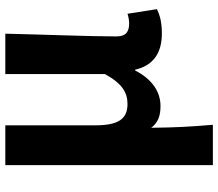

<svg xmlns="http://www.w3.org/2000/svg" viewBox="-68 -532 801 704"><g transform="rotate(-90 332.0 -179.5)"><path d="M79 201H227C220 120 217 66 216 -25C237 3 265 9 296 9C349 9 395 -23 426 -84H429C444 -19 488 14 562 14C605 14 630 6 651 -4L634 -112C622 -108 609 -106 599 -106C569 -106 551 -117 551 -152C551 -257 558 -423 561 -560H413V-195C378 -131 345 -112 303 -112C249 -112 225 -145 225 -229V-560H79Z"/></g></svg>

Font: Source Han Sans SC Bold
Style: Regular
Weight: 700
Designer: Ryoko NISHIZUKA (kana & ideographs); Paul D. Hunt (Latin, Greek & Cyrillic); Wenlong ZHANG (bopomofo); Sandoll Communica
Foundry: Adobe Systems Incorporated
Version: Version 1.001;PS 1.001;hotconv 1.0.78;makeotf.lib2.5.61930